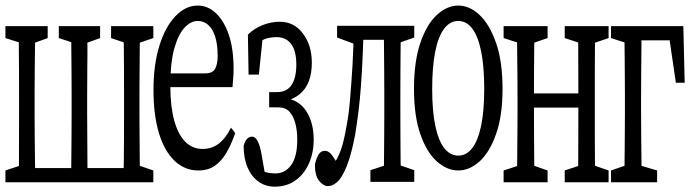

<svg xmlns="http://www.w3.org/2000/svg" viewBox="-34 -618 2532 701"><path d="M34.2 47.4Q35.2 20 35.2 -24.7Q35.2 -69.3 35.4 -117.7Q35.6 -166 35.6 -204.1V-271Q35.6 -309.6 35.4 -357.7Q35.2 -405.8 34.7 -450.7Q34.2 -495.6 34.2 -522.5H95.2Q94.2 -495.6 93.8 -450.7Q93.3 -405.8 92.8 -357.4Q92.3 -309.1 92.3 -271V-204.1Q92.3 -165.5 92.8 -117.4Q93.3 -69.3 93.8 -24.7Q94.2 20 95.2 47.4ZM225.1 47.4Q226.1 20 226.3 -24.7Q226.6 -69.3 227.1 -117.7Q227.5 -166 227.5 -204.1V-271Q227.5 -309.6 227.1 -357.7Q226.6 -405.8 226.3 -450.7Q226.1 -495.6 225.1 -522.5H285.6Q284.7 -501 284.7 -467.8Q284.7 -459.5 285.2 -450.7Q285.2 -447.8 285.2 -420.4Q285.2 -389.6 284.7 -357.4Q284.2 -325.2 284.2 -271V-204.1Q284.2 -165.5 284.7 -117.4Q285.2 -69.3 285.2 -24.7Q285.2 20 285.6 47.4ZM416.5 47.4Q417.5 20 418 -24.7Q418.5 -69.3 418.7 -117.7Q418.9 -166 418.9 -204.1V-271Q418.9 -309.6 418.7 -357.7Q418.5 -405.8 418 -450.7Q417.5 -495.6 416.5 -522.5H477.5Q476.6 -495.6 476.3 -450.7Q476.1 -405.8 475.6 -357.4Q475.1 -309.1 475.1 -271V-204.1Q475.1 -165.5 475.6 -117.4Q476.1 -69.3 476.3 -24.7Q476.6 20 477.5 47.4ZM-14.2 -479V-522.5H140.1V-479L74.2 -455.1H61.5ZM180.7 -479V-522.5H331.5V-479L265.6 -455.1H253.4ZM371.6 -479V-522.5H525.9V-479L455.1 -455.1H441.9ZM-14.2 47.4V4.4L59.1 -20H64V47.4ZM447.3 47.4V-20H455.1L525.9 4.4V47.4ZM64 47.4V-4.4H447.3V47.4Z M689.9 4.4Q640.6 4.4 603.5 -30.8Q566.4 -65.9 546.4 -131.6Q526.4 -197.3 526.4 -290Q526.4 -382.3 548.1 -451.7Q569.8 -521 606.9 -559.3Q644 -597.7 687.5 -597.7Q725.1 -597.7 754.6 -569.6Q784.2 -541.5 801.5 -490.7Q818.8 -439.9 818.8 -366.7Q818.8 -346.7 817.1 -329.1Q815.4 -311.5 814.9 -299.8H553.2V-350.1H714.8Q743.2 -350.1 752 -367.9Q760.7 -385.7 760.7 -412.6Q760.7 -454.1 752 -482.9Q743.2 -511.7 726.6 -526.6Q710 -541.5 687.5 -541.5Q663.6 -541.5 640.9 -518.3Q618.2 -495.1 603 -443.4Q587.9 -391.6 587.9 -304.2Q587.9 -230 602.1 -178.2Q616.2 -126.5 642.6 -100.3Q668.9 -74.2 705.6 -74.2Q738.8 -74.2 763.9 -93Q789.1 -111.8 809.6 -151.9L824.7 -131.8Q810.5 -90.8 792.7 -60.3Q774.9 -29.8 750.2 -12.7Q725.6 4.4 689.9 4.4Z M968.8 63.5Q936 63.5 910.2 45.4Q884.3 27.3 869.9 -6.3Q855.5 -40 855.5 -85.9Q858.9 -97.7 863.3 -105Q867.7 -112.3 873.5 -115.7Q879.4 -119.1 886.7 -119.1Q898.4 -119.1 907.2 -101.6Q916 -84 920.4 -56.6L937 36.6L892.6 -9.3Q910.2 2.4 929.4 8.8Q948.7 15.1 972.7 15.1Q1006.8 15.1 1029.1 -15.4Q1051.3 -45.9 1051.3 -108.4Q1051.3 -141.1 1044.4 -167.2Q1037.6 -193.4 1023.2 -209.7Q1008.8 -226.1 981 -226.1H948.7V-281.7H977.1Q1002 -281.7 1017.3 -293.5Q1032.7 -305.2 1040.3 -328.1Q1047.9 -351.1 1047.9 -380.9Q1047.9 -433.6 1028.6 -458Q1009.3 -482.4 977.1 -482.4Q951.2 -482.4 931.6 -474.9Q912.1 -467.3 897.9 -450.7L926.3 -491.7L911.1 -345.7H873.5L871.1 -491.7Q892.6 -513.2 923.8 -525.9Q955.1 -538.6 987.8 -538.6Q1039.6 -538.6 1072 -495.6Q1104.5 -452.6 1104.5 -389.2Q1104.5 -350.6 1093.8 -322Q1083 -293.5 1060.8 -274.7Q1038.6 -255.9 1005.4 -249L1003.4 -260.7Q1030.3 -257.3 1050.3 -245.4Q1070.3 -233.4 1083.7 -212.9Q1097.2 -192.4 1104.2 -166.3Q1111.3 -140.1 1111.3 -107.4Q1111.3 -61.5 1094.5 -22.5Q1077.6 16.6 1045.7 40Q1013.7 63.5 968.8 63.5Z M1163.6 61.5Q1147 61.5 1131.3 42.5Q1115.7 23.4 1115.7 -17.6Q1121.6 -42.5 1129.9 -54.9Q1138.2 -67.4 1152.3 -67.4Q1166.5 -67.4 1178.7 -50.8Q1190.9 -34.2 1203.6 -9.3V7.3H1178.2V-9.3Q1199.2 -38.6 1210.4 -70.1Q1221.7 -101.6 1231 -156.7Q1239.3 -197.8 1244.1 -255.9Q1249 -314 1253.2 -382.8Q1257.3 -451.7 1257.3 -523.9H1293.5Q1292.5 -466.3 1290 -411.1Q1287.6 -356 1283.9 -305.4Q1280.3 -254.9 1274.7 -210Q1269 -165 1262.7 -126.5Q1248.5 -52.2 1231.7 -10.7Q1214.8 30.8 1197.5 46.1Q1180.2 61.5 1163.6 61.5ZM1196.8 -481V-523.9H1271.5V-456.5H1262.7ZM1271.5 -472.7V-523.9H1398.4V-472.7ZM1318.4 45.9V3.4L1392.6 -21H1408.2L1478.5 3.4V45.9ZM1366.7 45.9Q1367.7 18.6 1367.9 -25.6Q1368.2 -69.8 1368.7 -118.7Q1369.1 -167.5 1369.1 -206.1V-271.5Q1369.1 -310.1 1368.7 -358.9Q1368.2 -407.7 1367.9 -452.6Q1367.7 -497.6 1366.7 -523.9H1430.2Q1429.2 -497.1 1428.7 -452.4Q1428.2 -407.7 1428 -358.9Q1427.7 -310.1 1427.7 -271.5V-206.1Q1427.7 -167.5 1428 -118.7Q1428.2 -69.8 1428.7 -25.6Q1429.2 18.6 1430.2 45.9ZM1398.4 -456.5V-523.9H1478.5V-481L1408.2 -456.5Z M1639.2 4.4Q1598.1 4.4 1561 -28.6Q1523.9 -61.5 1500.7 -128.2Q1477.5 -194.8 1477.5 -293.5Q1477.5 -393.6 1500.7 -461.4Q1523.9 -529.3 1561 -563.5Q1598.1 -597.7 1639.2 -597.7Q1680.2 -597.7 1716.8 -563.5Q1753.4 -529.3 1777.1 -461.4Q1800.8 -393.6 1800.8 -293.5Q1800.8 -195.3 1777.1 -128.4Q1753.4 -61.5 1716.8 -28.6Q1680.2 4.4 1639.2 4.4ZM1639.2 -49.8Q1668.9 -49.8 1690.2 -77.4Q1711.4 -105 1722.7 -159.2Q1733.9 -213.4 1733.9 -293.5Q1733.9 -375 1722.7 -430.4Q1711.4 -485.8 1690.2 -513.7Q1668.9 -541.5 1639.2 -541.5Q1609.4 -541.5 1587.9 -513.7Q1566.4 -485.8 1555.2 -430.4Q1543.9 -375 1543.9 -293.5Q1543.9 -213.4 1555.2 -159.2Q1566.4 -105 1587.9 -77.4Q1609.4 -49.8 1639.2 -49.8Z M1853 47.4Q1854 20 1854.2 -24.7Q1854.5 -69.3 1855 -117.7Q1855.5 -166 1855.5 -204.1V-271Q1855.5 -309.6 1855 -357.7Q1854.5 -405.8 1854 -450.7Q1853.5 -495.6 1853 -522.5H1918Q1917 -495.6 1916.5 -450.7Q1916 -405.8 1915.8 -357.4Q1915.5 -309.1 1915.5 -271V-234.4Q1915.5 -181.6 1915.8 -126.7Q1916 -71.8 1916.5 -25.9Q1917 20 1918 47.4ZM2076.2 47.4Q2077.1 20 2077.1 -25.9Q2077.1 -71.8 2077.4 -126.7Q2077.6 -181.6 2077.6 -234.4V-271Q2077.6 -309.6 2077.4 -357.7Q2077.1 -405.8 2077.1 -450.7Q2077.1 -495.6 2076.2 -522.5H2139.6Q2138.7 -495.6 2138.2 -450.7Q2137.7 -405.8 2137.7 -357.4Q2137.7 -309.1 2137.7 -271V-204.1Q2137.7 -165.5 2137.7 -117.4Q2137.7 -69.3 2138.2 -24.7Q2138.7 20 2139.6 47.4ZM1804.7 47.4V4.4L1879.4 -20H1895.5L1965.3 4.4V47.4ZM1804.7 -479V-522.5H1965.3V-479L1895.5 -455.1H1879.4ZM2027.8 47.4V4.4L2101.1 -20H2117.7L2188 4.4V47.4ZM2027.8 -479V-522.5H2188V-479L2117.7 -455.1H2101.1ZM1885.3 -225.1V-276.9H2107.9V-225.1Z M2245.1 47.4Q2246.1 20 2246.3 -24.7Q2246.6 -69.3 2247.1 -117.7Q2247.6 -166 2247.6 -204.1V-271Q2247.6 -309.6 2247.1 -357.7Q2246.6 -405.8 2246.3 -450.7Q2246.1 -495.6 2245.1 -522.5H2309.1Q2308.1 -495.6 2307.9 -450.7Q2307.6 -405.8 2307.1 -357.4Q2306.6 -309.1 2306.6 -271V-204.1Q2306.6 -165.5 2307.1 -117.4Q2307.6 -69.3 2308.1 -24.7Q2308.6 20 2309.1 47.4ZM2276.9 -470.7V-522.5H2460.9L2465.8 -315.9H2433.6L2403.3 -522.5L2443.4 -470.7ZM2196.8 47.4V4.4L2267.6 -20H2283.2L2365.2 4.4V47.4ZM2196.8 -479V-522.5H2276.9V-455.1H2271.5Z"/></svg>

Font: Scarab Serif
Style: Condensed
Weight: 400
Designer: John Roberts
Foundry: Scarab
Version: 1.0